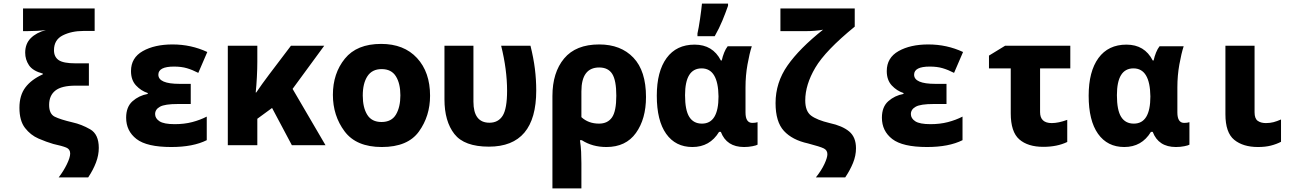

<svg xmlns="http://www.w3.org/2000/svg" viewBox="-20 -807 7240 1067"><path d="M306 179H470Q498 137 513.5 96Q529 55 529 15Q529 -61 481 -88.5Q433 -116 383 -127Q315 -143 284 -158.5Q253 -174 253 -224Q253 -276 287.5 -303.5Q322 -331 400 -331H474V-455H400Q332 -455 306 -473Q280 -491 280 -528Q280 -586 329 -610.5Q378 -635 444 -635H506V-760H108V-634H131Q188 -634 235 -640Q182 -626 151 -595Q120 -564 120 -514Q120 -476 141 -444.5Q162 -413 218 -398V-394Q154 -365 121 -321Q88 -277 88 -208Q88 -136 119 -96Q150 -56 194 -37Q238 -18 276 -7Q326 4 348 13Q370 22 370 46Q370 68 351.5 106Q333 144 306 179Z M932 10Q1053 10 1129 -28V-159Q1092 -140 1048 -128.5Q1004 -117 951 -117Q891 -117 866.5 -133Q842 -149 842 -173Q842 -199 869 -214Q896 -229 968 -229H1040V-341H978Q860 -341 860 -392Q860 -437 947 -437Q988 -437 1018.5 -428Q1049 -419 1082 -402L1132 -518Q1042 -560 939 -560Q839 -560 773.5 -523Q708 -486 708 -412Q708 -362 736 -332Q764 -302 801 -290V-285Q752 -276 716.5 -244.5Q681 -213 681 -153Q681 -79 738.5 -34.5Q796 10 932 10Z M1246 0H1410V-147L1492 -207L1602 0H1789L1606 -313L1782 -553H1597L1475 -392Q1454 -364 1437 -340.5Q1420 -317 1404 -293H1401Q1405 -330 1407.5 -377.5Q1410 -425 1410 -463V-553H1246Z M2102 10Q2246 10 2308 -76Q2370 -162 2370 -275Q2370 -406 2297.5 -484.5Q2225 -563 2098 -563Q1963 -563 1896.5 -481Q1830 -399 1830 -280Q1830 -164 1895 -77Q1960 10 2102 10ZM2100 -129Q2046 -129 2021 -169Q1996 -209 1996 -276Q1996 -344 2022 -383.5Q2048 -423 2101 -423Q2155 -423 2180 -383Q2205 -343 2205 -277Q2205 -212 2180.5 -170.5Q2156 -129 2100 -129Z M2697 8Q2960 8 2960 -304Q2960 -365 2952.5 -425Q2945 -485 2928 -553H2765Q2798 -420 2798 -303Q2798 -203 2773.5 -164Q2749 -125 2700 -125Q2611 -125 2611 -242V-553H2450V-255Q2450 -133 2505 -62.5Q2560 8 2697 8Z M3050 240H3211V100Q3211 68 3209.5 37Q3208 6 3203 -28H3213Q3272 10 3350 10Q3458 10 3514 -68Q3570 -146 3570 -268Q3570 -413 3500 -486.5Q3430 -560 3310 -560Q3180 -560 3115 -482Q3050 -404 3050 -273ZM3309 -120Q3250 -120 3211 -156V-299Q3211 -432 3310 -432Q3360 -432 3382.5 -396Q3405 -360 3405 -275Q3405 -189 3381 -154.5Q3357 -120 3309 -120Z M3828 10Q3925 10 3976 -74H3986Q4018 10 4115 10Q4140 10 4162 5.5Q4184 1 4190 -3V-128Q4178 -124 4161 -124Q4123 -124 4123 -182V-322Q4123 -387 4134 -448.5Q4145 -510 4158 -550H4024Q4013 -536 4004.5 -515Q3996 -494 3991 -471H3986Q3941 -559 3840 -559Q3739 -559 3684.5 -484.5Q3630 -410 3630 -275Q3630 -137 3682 -63.5Q3734 10 3828 10ZM3787 -278Q3787 -427 3879 -427Q3971 -427 3973 -271Q3973 -120 3881 -120Q3834 -120 3810.5 -157.5Q3787 -195 3787 -278ZM3856 -606H3952Q3977 -650 3994.5 -692.5Q4012 -735 4026 -775V-787H3881Q3878 -755 3870.5 -703Q3863 -651 3856 -621Z M4514 179H4677Q4704 139 4720.5 98.5Q4737 58 4737 17Q4737 -45 4699 -76.5Q4661 -108 4591 -123Q4520 -140 4487.5 -164.5Q4455 -189 4455 -249Q4455 -336 4511 -431Q4567 -526 4730 -659V-760H4317V-634H4460Q4482 -634 4508 -636Q4534 -638 4554 -642Q4423 -538 4356.5 -443Q4290 -348 4290 -234Q4290 -130 4336.5 -79.5Q4383 -29 4470 -10Q4539 8 4558.5 18Q4578 28 4578 50Q4578 69 4561.5 104.5Q4545 140 4514 179Z M5132 10Q5253 10 5329 -28V-159Q5292 -140 5248 -128.5Q5204 -117 5151 -117Q5091 -117 5066.5 -133Q5042 -149 5042 -173Q5042 -199 5069 -214Q5096 -229 5168 -229H5240V-341H5178Q5060 -341 5060 -392Q5060 -437 5147 -437Q5188 -437 5218.5 -428Q5249 -419 5282 -402L5332 -518Q5242 -560 5139 -560Q5039 -560 4973.5 -523Q4908 -486 4908 -412Q4908 -362 4936 -332Q4964 -302 5001 -290V-285Q4952 -276 4916.5 -244.5Q4881 -213 4881 -153Q4881 -79 4938.5 -34.5Q4996 10 5132 10Z M5778 9Q5855 9 5911 -18V-141Q5862 -123 5825 -123Q5760 -123 5760 -184V-427H5928V-553H5566L5476 -498V-427H5597V-177Q5597 -74 5644.5 -32.5Q5692 9 5778 9Z M6228 10Q6325 10 6376 -74H6386Q6418 10 6515 10Q6540 10 6562 5.5Q6584 1 6590 -3V-128Q6578 -124 6561 -124Q6523 -124 6523 -182V-322Q6523 -387 6534 -448.5Q6545 -510 6558 -550H6424Q6413 -536 6404.5 -515Q6396 -494 6391 -471H6386Q6341 -559 6240 -559Q6139 -559 6084.5 -484.5Q6030 -410 6030 -275Q6030 -137 6082 -63.5Q6134 10 6228 10ZM6187 -278Q6187 -427 6279 -427Q6371 -427 6373 -271Q6373 -120 6281 -120Q6234 -120 6210.5 -157.5Q6187 -195 6187 -278Z M6971 10Q7012 10 7043 2Q7074 -6 7099 -19V-143Q7076 -133 7057 -128Q7038 -123 7015 -123Q6987 -123 6969.5 -135.5Q6952 -148 6952 -183V-553H6790V-172Q6790 -70 6839 -30Q6888 10 6971 10Z"/></svg>

Font: Noto Sans Mono Extra
Style: Regular
Weight: 800
Designer: Monotype Design Team
Foundry: Monotype Imaging Inc.
Version: Version 1.900